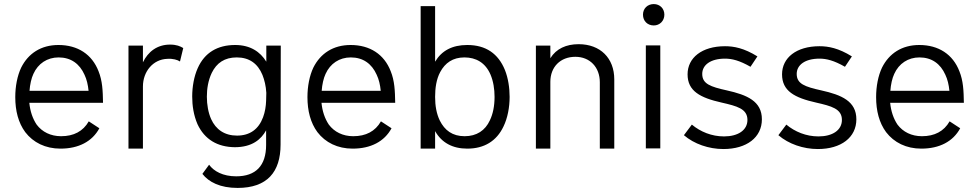

<svg xmlns="http://www.w3.org/2000/svg" viewBox="-20 -730 4802 943"><path d="M280 -61C229 -61 187 -82 160 -118C140 -148 128 -184 124 -225H486C485 -285 483 -333 464 -380C432 -463 362 -509 267 -509C182 -509 119 -468 84 -398C65 -358 55 -306 55 -253C55 -186 70 -127 104 -81C143 -30 203 0 277 0C366 0 433 -35 468 -100L416 -134C388 -85 342 -61 280 -61ZM268 -448C328 -448 371 -417 395 -363C406 -340 412 -314 415 -284H125C127 -314 134 -346 144 -367C167 -418 212 -448 268 -448Z M815 -511C752 -511 707 -476 682 -424V-506H611V0H682V-305C682 -379 732 -439 802 -441C829 -443 852 -436 864 -428L880 -494C865 -503 847 -511 815 -511Z M1288 -506V-427C1258 -476 1209 -509 1135 -509C1049 -509 985 -472 951 -395C933 -355 924 -304 924 -256C924 -211 931 -164 950 -120C985 -45 1048 -8 1133 -7C1219 -7 1263 -46 1287 -90V-18C1287 84 1236 136 1140 136C1075 136 1030 111 1007 79L974 124C1006 165 1062 193 1147 193C1292 193 1358 115 1358 -20L1359 -506ZM1272 -154C1250 -95 1207 -64 1144 -64C1083 -64 1040 -94 1017 -145C1003 -176 996 -216 996 -255C996 -293 1002 -334 1020 -372C1044 -421 1083 -448 1143 -448C1204 -448 1246 -418 1269 -362C1279 -337 1286 -308 1288 -274L1287 -235C1286 -208 1282 -181 1272 -154Z M1715 -61C1664 -61 1622 -82 1595 -118C1575 -148 1563 -184 1559 -225H1921C1920 -285 1918 -333 1899 -380C1867 -463 1797 -509 1702 -509C1617 -509 1554 -468 1519 -398C1500 -358 1490 -306 1490 -253C1490 -186 1505 -127 1539 -81C1578 -30 1638 0 1712 0C1801 0 1868 -35 1903 -100L1851 -134C1823 -85 1777 -61 1715 -61ZM1703 -448C1763 -448 1806 -417 1830 -363C1841 -340 1847 -314 1850 -284H1560C1562 -314 1569 -346 1579 -367C1602 -418 1647 -448 1703 -448Z M2460 -386C2427 -467 2366 -509 2275 -509C2201 -509 2149 -481 2117 -427V-700H2046V0H2117V-86C2149 -29 2203 0 2275 0C2358 0 2419 -37 2453 -109C2473 -150 2483 -203 2483 -254C2483 -298 2476 -346 2460 -386ZM2386 -139C2363 -89 2321 -61 2262 -61C2202 -61 2164 -90 2140 -138C2124 -171 2117 -210 2117 -254C2117 -297 2123 -341 2142 -376C2166 -421 2204 -448 2261 -448C2318 -448 2364 -422 2389 -364C2403 -331 2409 -293 2409 -254C2409 -209 2401 -170 2386 -139Z M2822 -513C2761 -513 2712 -491 2683 -444V-506H2612V0H2683V-328C2683 -401 2732 -451 2806 -451C2877 -451 2926 -400 2926 -326V0H2997V-340C2997 -445 2928 -513 2822 -513Z M3191 -605C3220 -605 3243 -627 3243 -658C3243 -688 3221 -710 3191 -710C3160 -710 3138 -688 3138 -658C3138 -627 3160 -605 3191 -605ZM3152 -1H3223V-507H3152Z M3533 2C3647 2 3722 -55 3722 -144C3722 -233 3649 -264 3550 -286C3469 -304 3429 -318 3429 -367C3429 -411 3470 -442 3541 -442C3575 -442 3612 -433 3666 -402L3700 -453C3634 -494 3584 -503 3541 -503C3427 -503 3357 -446 3357 -365C3357 -283 3418 -250 3525 -226C3599 -209 3651 -196 3651 -141C3651 -90 3604 -60 3536 -60C3475 -60 3420 -83 3378 -118L3339 -66C3389 -23 3461 2 3533 2Z M3997 2C4111 2 4186 -55 4186 -144C4186 -233 4113 -264 4014 -286C3933 -304 3893 -318 3893 -367C3893 -411 3934 -442 4005 -442C4039 -442 4076 -433 4130 -402L4164 -453C4098 -494 4048 -503 4005 -503C3891 -503 3821 -446 3821 -365C3821 -283 3882 -250 3989 -226C4063 -209 4115 -196 4115 -141C4115 -90 4068 -60 4000 -60C3939 -60 3884 -83 3842 -118L3803 -66C3853 -23 3925 2 3997 2Z M4508 -61C4457 -61 4415 -82 4388 -118C4368 -148 4356 -184 4352 -225H4714C4713 -285 4711 -333 4692 -380C4660 -463 4590 -509 4495 -509C4410 -509 4347 -468 4312 -398C4293 -358 4283 -306 4283 -253C4283 -186 4298 -127 4332 -81C4371 -30 4431 0 4505 0C4594 0 4661 -35 4696 -100L4644 -134C4616 -85 4570 -61 4508 -61ZM4496 -448C4556 -448 4599 -417 4623 -363C4634 -340 4640 -314 4643 -284H4353C4355 -314 4362 -346 4372 -367C4395 -418 4440 -448 4496 -448Z"/></svg>

Font: Arthouse Owned
Style: Regular
Weight: 400
Designer: Jeremy Tribby
Foundry: Tribby Type
Version: Version 1.000;PS 001.000;hotconv 1.0.88;makeotf.lib2.5.64775